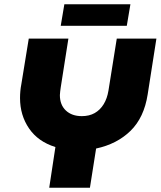

<svg xmlns="http://www.w3.org/2000/svg" viewBox="-20 -881 754 901"><path d="M211 0 240 -191Q159 -216 116.5 -278Q74 -340 74 -421Q74 -437 75.5 -453.5Q77 -470 80 -485L115 -700H301L265 -471Q264 -462 262.5 -452.5Q261 -443 261 -435Q261 -389 289 -362.5Q317 -336 364 -336Q399 -336 424.5 -350.5Q450 -365 466.5 -392Q483 -419 489 -456L528 -700H714L673 -438Q656 -329 592.5 -267Q529 -205 431 -184L402 0ZM265 -760 282 -861H592L575 -760Z"/></svg>

Font: MuseoModerno Thin ExtraBold
Style: Italic
Weight: 800
Italic angle: -9°
Version: Version 1.003